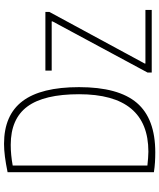

<svg xmlns="http://www.w3.org/2000/svg" viewBox="63 -854 808 975"><g transform="rotate(-90 467.5 -366.0)"><path d="M182 18Q156 18 131.5 16.5Q107 15 81 11V-732Q125 -741 160 -745.5Q195 -750 225 -750Q371 -750 442 -656Q513 -562 513 -369Q513 -169 433 -75.5Q353 18 182 18ZM185 -17Q477 -17 477 -369Q477 -547 414.5 -631.5Q352 -716 220 -716Q194 -716 168 -713.5Q142 -711 115 -706V-22Q135 -20 152.5 -18.5Q170 -17 185 -17ZM587 -21 847 -504V-508H597V-540H895V-520L633 -36V-32H905V0H587Z"/></g></svg>

Font: Encode Sans Compressed
Style: Thin
Weight: 100
Designer: Pablo Impallari, Andres Torresi
Foundry: Pablo Impallari, Andres Torresi
Version: Version 1.000; ttfautohint (v1.00) -l 8 -r 50 -G 200 -x 14 -